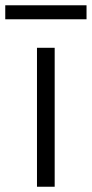

<svg xmlns="http://www.w3.org/2000/svg" viewBox="-60 -710 349 730"><path d="M147.9 0H80.6V-528.3H147.9ZM269 -636.7H-40V-689.9H269Z"/></svg>

Font: Heebo Light
Style: Regular
Weight: 300
Designer: Oded Ezer
Foundry: Ezer Type House
Version: Version 3.100